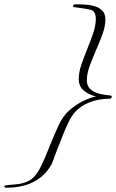

<svg xmlns="http://www.w3.org/2000/svg" viewBox="-160 -747 545 902"><path d="M-130 135Q-137 135 -140 131L-138 125Q-133 123 -97 120Q-93 120 -90.5 119.5Q-88 119 -86 119Q-43 116 -14 96Q12 77 32.5 34.5Q53 -8 72 -57Q92 -107 113.5 -154.5Q135 -202 166 -229Q224 -279 291 -294Q260 -301 235 -320.5Q210 -340 210 -376Q210 -408 222.5 -444Q235 -480 250 -517Q265 -554 277.5 -590Q290 -626 290 -658Q290 -695 266 -701Q259 -703 246 -705Q233 -707 221 -709L192 -713Q183 -713 183 -719Q183 -727 199 -727Q217 -727 240.5 -725.5Q264 -724 285.5 -717.5Q307 -711 321 -696.5Q335 -682 335 -656Q335 -623 321.5 -586Q308 -549 291 -511Q275 -474 261.5 -437.5Q248 -401 248 -369Q248 -307 354 -299Q365 -299 365 -292Q365 -283 351 -283Q287 -282 237.5 -255.5Q188 -229 163 -175Q150 -148 138.5 -120Q127 -92 116 -63L107 -40Q105 -35 103 -29.5Q101 -24 99 -19Q95 -8 91 3.5Q87 15 82 26Q78 33 72 41.5Q66 50 59 59Q-6 135 -130 135Z"/></svg>

Font: Moon Dance
Style: Regular
Weight: 400
Designer: Robert E. Leuschke
Foundry: Robert E. Leuschke
Version: Version 1.010; ttfautohint (v1.8.3)